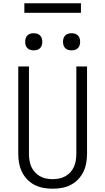

<svg xmlns="http://www.w3.org/2000/svg" viewBox="-20 -1139 640 1167"><path d="M300 8Q272 8 244 3Q216 -2 190.5 -15Q165 -28 145 -49Q125 -70 113 -95Q101 -120 96 -148Q91 -176 91 -205V-735H156V-205Q156 -185 159 -165Q162 -145 170 -126.5Q178 -108 191.5 -93Q205 -78 222.5 -68Q240 -58 260 -54Q280 -50 300 -50Q320 -50 340 -54Q360 -58 377.5 -68Q395 -78 408.5 -93Q422 -108 430 -126.5Q438 -145 441 -165Q444 -185 444 -205V-735H509V-205Q509 -176 504 -148Q499 -120 487 -95Q475 -70 455 -49Q435 -28 409.5 -15Q384 -2 356 3Q328 8 300 8ZM415 -833Q404 -833 394 -836Q384 -839 376.5 -846.5Q369 -854 366 -864Q363 -874 363 -885Q363 -896 366 -906Q369 -916 376.5 -923.5Q384 -931 394 -934Q404 -937 415 -937Q426 -937 436 -934Q446 -931 453.5 -923.5Q461 -916 464 -906Q467 -896 467 -885Q467 -874 464 -864Q461 -854 453.5 -846.5Q446 -839 436 -836Q426 -833 415 -833ZM185 -833Q174 -833 164 -836Q154 -839 146.5 -846.5Q139 -854 136 -864Q133 -874 133 -885Q133 -896 136 -906Q139 -916 146.5 -923.5Q154 -931 164 -934Q174 -937 185 -937Q196 -937 206 -934Q216 -931 223.5 -923.5Q231 -916 234 -906Q237 -896 237 -885Q237 -874 234 -864Q231 -854 223.5 -846.5Q216 -839 206 -836Q196 -833 185 -833ZM128 -1061V-1119H472V-1061Z"/></svg>

Font: Iosevka Aile Custom Light
Style: Regular
Weight: 300
Designer: Belleve Invis
Foundry: Belleve Invis
Version: Version 17.0.2; ttfautohint (v1.8.3)